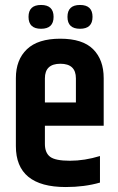

<svg xmlns="http://www.w3.org/2000/svg" viewBox="-20 -748 474 774"><path d="M44 -159V-433Q44 -507 88.5 -549.5Q133 -592 223 -592Q313 -592 355.5 -549.5Q398 -507 398 -433V-241H161V-168Q161 -132 182 -116Q203 -100 262 -100Q321 -100 383 -119V-12Q321 6 245 6Q44 6 44 -159ZM161 -335H286V-432Q286 -491 223.5 -491Q161 -491 161 -432ZM145.5 -728Q196 -728 196 -680Q196 -632 145.5 -632Q95 -632 95 -680Q95 -728 145.5 -728ZM302.5 -728Q353 -728 353 -680Q353 -632 302.5 -632Q252 -632 252 -680Q252 -728 302.5 -728Z"/></svg>

Font: Khand SemiBold
Style: Regular
Weight: 600
Designer: Devanagari: Sanchit Sawaria, Jyotish Sonowal; Latin: Satya Rajpurohit
Foundry: Indian Type Foundry
Version: Version 1.101;PS 1.0;hotconv 1.0.78;makeotf.lib2.5.61930; tt